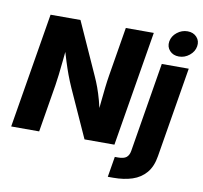

<svg xmlns="http://www.w3.org/2000/svg" viewBox="-100 -882 1266 1195"><g transform="rotate(10 533.0 -285.0)"><path d="M11.2 0 131.8 -727.5H320.8L468.8 -398.9Q483.4 -367.2 496.1 -332.3Q508.8 -297.4 520.5 -254.6Q532.2 -211.9 542.5 -156.2H526.9Q530.8 -196.3 535.4 -244.9Q540 -293.5 545.4 -339.6Q550.8 -385.7 556.2 -418L607.4 -727.5H784.2L663.6 0H474.6L338.4 -301.3Q320.3 -342.3 306.6 -379.2Q293 -416 279.3 -459.7Q265.6 -503.4 248 -562.5H267.1Q261.7 -509.3 256.8 -459.7Q252 -410.2 247.1 -369.4Q242.2 -328.6 237.8 -301.3L188 0ZM866.7 -545.9H1037.1L942.9 23.4Q932.1 90.3 898.4 129.9Q864.7 169.4 812.3 186.8Q759.8 204.1 692.4 204.1H657.7L679.2 74.7H699.7Q735.8 74.7 752.2 61.5Q768.6 48.3 773.4 20.5ZM962.9 -609.9Q926.3 -609.9 904.5 -633.8Q882.8 -657.7 888.2 -691.9Q894 -726.6 923.8 -750.2Q953.6 -773.9 990.2 -773.9Q1026.9 -773.9 1048.6 -750Q1070.3 -726.1 1064.5 -691.9Q1059.1 -658.2 1029.3 -634Q999.5 -609.9 962.9 -609.9Z"/></g></svg>

Font: Inter ExtraBold
Style: Italic
Weight: 800
Italic angle: -9.3988°
Designer: Rasmus Andersson
Foundry: rsms
Version: Version 4.001;git-66647c0bb